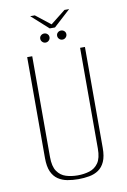

<svg xmlns="http://www.w3.org/2000/svg" viewBox="-89 -831 595 897"><g transform="rotate(-10 209.0 -383.0)"><path d="M209 12Q182 12 157.5 7.5Q133 3 113.5 -10Q94 -23 83 -47.5Q72 -72 72 -112V-591H96V-113Q96 -68 112 -45Q128 -22 153.5 -14Q179 -6 209 -6Q239 -6 265 -14Q291 -22 307 -45Q323 -68 323 -113V-591H346V-112Q346 -72 335 -47.5Q324 -23 305 -10Q286 3 261 7.5Q236 12 209 12ZM169 -643Q160 -643 153.5 -649.5Q147 -656 147 -665Q147 -674 153.5 -680Q160 -686 169 -686Q178 -686 184.5 -680Q191 -674 191 -665Q191 -656 184.5 -649.5Q178 -643 169 -643ZM249 -643Q240 -643 233.5 -649.5Q227 -656 227 -665Q227 -674 233.5 -680Q240 -686 249 -686Q258 -686 264.5 -680Q271 -674 271 -665Q271 -656 264.5 -649.5Q258 -643 249 -643ZM199 -705 119 -777H141L211 -722L282 -778H304L224 -705Z"/></g></svg>

Font: Alumni Sans Thin Thin
Style: Regular
Weight: 250
Version: Version 1.018